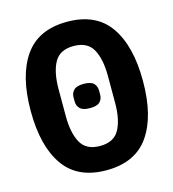

<svg xmlns="http://www.w3.org/2000/svg" viewBox="-108 -800 815 902"><g transform="rotate(-15 300.0 -349.0)"><path d="M300 12Q160 12 93.5 -83Q27 -178 27 -349Q27 -520 93.5 -615Q160 -710 300 -710Q440 -710 506.5 -615Q573 -520 573 -349Q573 -178 506.5 -83Q440 12 300 12ZM300 -106Q367 -106 393.5 -153.5Q420 -201 420 -284V-414Q420 -497 393.5 -544.5Q367 -592 300 -592Q233 -592 206.5 -544.5Q180 -497 180 -414V-284Q180 -201 206.5 -153.5Q233 -106 300 -106ZM300 -290Q266 -290 252 -304Q238 -318 238 -338V-360Q238 -380 252 -394Q266 -408 300 -408Q335 -408 348.5 -394Q362 -380 362 -360V-338Q362 -318 348.5 -304Q335 -290 300 -290Z"/></g></svg>

Font: Lilex Nerd Font
Style: Bold
Weight: 700
Designer: Mike Abbink, Paul van der Laan, Pieter van Rosmalen, Mikhael Khrustik
Foundry: Mikhael Khrustik
Version: Version 2.400; ttfautohint (v1.8.4.7-5d5b);Nerd Fonts 3.3.0